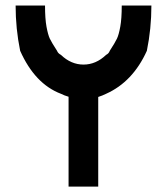

<svg xmlns="http://www.w3.org/2000/svg" viewBox="-20 -687 617 707"><path d="M341.7 -330V0H232.5V-330.8Q217.5 -335 204.2 -341.7Q108.3 -378.3 54.2 -500Q37.5 -581.7 37.5 -666.7H145.8Q145.8 -618.3 151.2 -588.8Q156.7 -559.2 163.3 -545Q170 -530.8 190 -500Q193.3 -490.8 204.2 -485Q241.7 -449.2 287.5 -449.2Q333.3 -449.2 370.8 -485Q380.8 -490 384.2 -500Q404.2 -530.8 410.8 -545Q417.5 -559.2 422.9 -588.8Q428.3 -618.3 428.3 -666.7H537.5Q537.5 -581.7 520.8 -500Q469.2 -385.8 370.8 -341.7Q357.5 -335 341.7 -330Z"/></svg>

Font: 0xA000
Style: Bold
Weight: 700
Version: Version 0.1